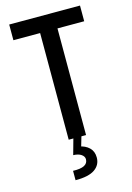

<svg xmlns="http://www.w3.org/2000/svg" viewBox="-140 -789 752 1091"><g transform="rotate(-15 236.5 -244.0)"><path d="M185.5 0V-645.5H287.6V0ZM28.3 -627.4V-719.7H444.8V-627.4ZM163.6 232.4V177.2Q208 178.7 229.7 167.5Q251.5 156.2 251.5 132.3Q251.5 115.7 234.6 104Q217.8 92.3 187.5 91.3L212.9 0H260.3L236.8 80.1L230.5 52.2Q268.1 58.6 290.8 80.6Q313.5 102.5 313.5 138.7Q313.5 182.6 276.9 207.8Q240.2 232.9 163.6 232.4Z"/></g></svg>

Font: Reddit Sans Condensed Medium
Style: Regular
Weight: 500
Designer: Stephen Hutchings
Foundry: Reddit
Version: Version 1.014